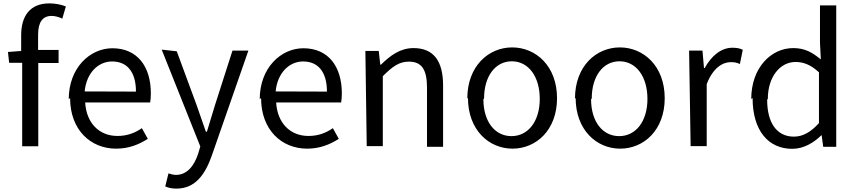

<svg xmlns="http://www.w3.org/2000/svg" viewBox="-20 -838 5061 1134"><path d="M34 -467H111V26H206V-466H326V-543H205V-633C205 -706 231 -744 285 -744C304 -744 327 -738 348 -728L369 -800C341 -811 307 -818 272 -818C158 -818 105 -745 105 -629V-537L27 -531Z M394 -259C394 -71 515 40 666 40C743 40 803 14 853 -18L818 -81C776 -52 730 -35 674 -35C565 -35 490 -112 483 -233H867C869 -246 871 -265 871 -286C871 -448 789 -553 644 -553C511 -553 386 -437 386 -252ZM480 -298C491 -410 562 -475 642 -475C731 -475 783 -413 783 -297Z M935 -545 1163 27 1150 71C1126 142 1085 195 1019 195C1004 195 987 190 975 186L956 263C973 271 995 276 1022 276C1135 276 1193 190 1232 78L1447 -539H1353L1251 -221C1235 -170 1218 -112 1202 -60H1196C1178 -111 1158 -169 1141 -218L1024 -535Z M1522 -259C1522 -71 1643 40 1794 40C1871 40 1931 14 1981 -18L1946 -81C1904 -52 1858 -35 1802 -35C1693 -35 1618 -112 1611 -233H1995C1997 -246 1999 -265 1999 -286C1999 -448 1917 -553 1772 -553C1639 -553 1514 -437 1514 -252ZM1608 -298C1619 -410 1690 -475 1770 -475C1859 -475 1911 -413 1911 -297Z M2146 25H2241V-388C2298 -445 2337 -474 2395 -474C2470 -474 2502 -428 2502 -320V29H2597V-332C2597 -477 2542 -554 2422 -554C2344 -554 2285 -510 2230 -456H2226L2217 -537H2138Z M2744 -259C2744 -70 2868 40 3007 40C3146 40 3270 -69 3270 -258C3270 -448 3145 -558 3005 -558C2865 -558 2740 -447 2740 -256ZM2839 -256C2839 -387 2905 -476 3003 -476C3101 -476 3168 -386 3168 -254C3168 -122 3100 -34 3001 -34C2902 -34 2835 -121 2835 -252Z M3380 -259C3380 -70 3504 40 3643 40C3782 40 3906 -69 3906 -258C3906 -448 3781 -558 3641 -558C3501 -558 3376 -447 3376 -256ZM3475 -256C3475 -387 3541 -476 3639 -476C3737 -476 3804 -386 3804 -254C3804 -122 3736 -34 3637 -34C3538 -34 3471 -121 3471 -252Z M4059 25H4154V-341C4191 -438 4249 -471 4296 -471C4319 -471 4332 -468 4350 -460L4367 -544C4349 -553 4331 -556 4305 -556C4240 -556 4182 -509 4142 -436H4138L4129 -539H4050Z M4425 -259C4425 -68 4517 41 4659 41C4727 41 4786 5 4831 -39H4833L4842 29H4919V-806H4823V-586L4828 -487C4777 -529 4733 -554 4665 -554C4534 -554 4417 -438 4417 -253ZM4515 -254C4515 -384 4587 -472 4679 -472C4726 -472 4769 -455 4817 -411V-111C4769 -58 4722 -31 4669 -31C4568 -31 4511 -112 4511 -249Z"/></svg>

Font: GenEiGothic-pro-Regular
Style: Regular
Weight: 400
Designer: Ryoko NISHIZUKA (kana & ideographs); Paul D. Hunt (Latin, Greek & Cyrillic); Wenlong ZHANG (bopomofo); Sandoll Communica
Foundry: Adobe Systems Incorporated; o_tamon
Version: Version 1.000.140830